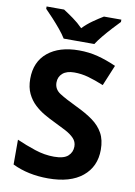

<svg xmlns="http://www.w3.org/2000/svg" viewBox="-101 -998 753 1072"><g transform="rotate(10 275.5 -462.0)"><path d="M511.2 -198.2Q511.2 -102.5 442.6 -46.4Q374 9.8 248 9.8Q134.3 9.8 45.9 -33.2V-173.8Q96.7 -151.4 151.4 -133.3Q206.1 -115.2 259.8 -115.2Q315.4 -115.2 339.1 -136.7Q362.8 -158.2 362.8 -190.9Q362.8 -217.8 344.7 -236.8Q326.7 -255.9 295.2 -272.5Q263.7 -289.1 224.1 -308.1Q199.2 -319.8 169.9 -336.7Q140.6 -353.5 114.3 -377.9Q87.9 -402.3 71 -437.3Q54.2 -472.2 54.2 -521Q54.2 -617.2 119.1 -670.7Q184.1 -724.1 295.9 -724.1Q351.6 -724.1 402.1 -711.2Q452.6 -698.2 507.8 -673.8L459 -556.2Q409.7 -576.2 370.6 -587.2Q331.5 -598.1 291 -598.1Q248 -598.1 225.1 -578.1Q202.1 -558.1 202.1 -525.9Q202.1 -487.8 235.8 -466.1Q269.5 -444.3 336.9 -412.1Q391.6 -386.2 430.4 -358.2Q469.2 -330.1 490.2 -292.2Q511.2 -254.4 511.2 -198.2ZM199.2 -773.9Q185.5 -796.4 163.1 -823.5Q140.6 -850.6 116.7 -876.5Q92.8 -902.3 74.2 -920.9V-934.1H173.3Q199.2 -917.5 229 -896.2Q258.8 -875 285.2 -848.1Q311 -875 342 -896.7Q373 -918.5 399.4 -934.1H498V-920.9Q480.5 -902.8 456.5 -877Q432.6 -851.1 409.9 -823.7Q387.2 -796.4 373 -773.9Z"/></g></svg>

Font: Open Sans
Style: Bold
Weight: 700
Designer: Monotype Design Team
Foundry: Monotype Imaging Inc.
Version: Version 3.000; ttfautohint (v1.8.4)